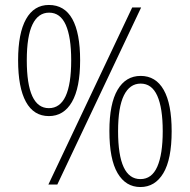

<svg xmlns="http://www.w3.org/2000/svg" viewBox="-20 -744 764 774"><path d="M177 -724Q240 -724 271.5 -667.5Q303 -611 303 -501Q303 -390 270 -333Q237 -276 177 -276Q116 -276 84.5 -333.5Q53 -391 53 -501Q53 -610 85 -667Q117 -724 177 -724ZM549 -714 211 0H175L513 -714ZM178 -693Q134 -693 111 -645.5Q88 -598 88 -501Q88 -308 177 -308Q267 -308 267 -501Q267 -595 245 -644Q223 -693 178 -693ZM547 -438Q608 -438 640 -381.5Q672 -325 672 -215Q672 -102 638.5 -46Q605 10 546 10Q487 10 454 -46Q421 -102 421 -216Q421 -326 454 -382Q487 -438 547 -438ZM547 -407Q503 -407 479.5 -359.5Q456 -312 456 -215Q456 -22 546 -22Q592 -22 614 -72Q636 -122 636 -215Q636 -309 614 -358Q592 -407 547 -407Z"/></svg>

Font: Noto Sans Gujarati SemiCondensed ExtraLight
Style: Regular
Weight: 200
Width: 4
Designer: Jelle Bosma - Monotype Design Team, Universal Thirst
Foundry: Monotype Imaging Inc.
Version: Version 2.106; ttfautohint (v1.8.4.7-5d5b)